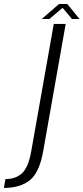

<svg xmlns="http://www.w3.org/2000/svg" viewBox="-158 -716 420 966"><path d="M-138.5 229.5 -130.5 185Q-79.5 185 -47.5 156Q-15.5 127 -1 46L112.5 -595.5H172.5L59.5 43.5Q40.5 152 -8 190.8Q-56.5 229.5 -138.5 229.5ZM52 -620.5 139 -696H180.5L242 -620.5H204L157 -676.5L90.5 -620.5Z"/></svg>

Font: Anybody Light
Style: Italic
Weight: 300
Italic angle: -10°
Designer: Tyler Finck
Foundry: Etcetera Type Company
Version: Version 1.010; ttfautohint (v1.8.3) -l 8 -r 50 -G 200 -x 14 